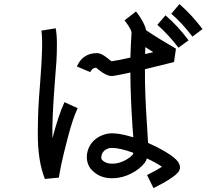

<svg xmlns="http://www.w3.org/2000/svg" viewBox="-20 -873 1040 967"><path d="M206.1 28.3Q187.5 -18.6 178.7 -76.2Q169.9 -133.8 170.4 -207.5Q170.9 -281.2 173.3 -329.1Q175.8 -377 182.6 -461.9Q198.2 -659.2 188.5 -718.8L260.7 -730.5Q266.6 -698.2 266.6 -649.9Q266.6 -601.6 264.2 -564.9Q261.7 -528.3 255.9 -456.1Q241.2 -265.6 244.1 -176.8Q274.4 -293 304.7 -358.4L371.1 -328.1Q346.7 -276.4 322.3 -183.1Q297.9 -89.8 289.1 -46.9Q280.3 -3.9 276.4 21.5ZM720.7 8.8Q744.1 -2.9 766.6 -15.6Q783.2 -25.4 795.9 -33.2Q765.6 -53.7 719.7 -75.2Q715.8 -61.5 708 -51.8Q681.6 -19.5 640.6 1Q598.6 22.5 554.7 24.4Q485.4 28.3 442.4 -16.6Q425.8 -33.2 419.9 -58.6Q414.1 -84 420.9 -110.4Q428.7 -141.6 451.7 -164.1Q474.6 -186.5 507.8 -196.3Q544.9 -208 607.4 -193.4Q627.9 -188.5 651.4 -181.6Q650.4 -196.3 647.5 -232.4Q636.7 -394.5 636.7 -507.8Q580.1 -495.1 553.7 -491.2Q547.9 -490.2 543 -490.2Q514.6 -490.2 474.6 -523.4Q466.8 -530.3 463.9 -532.2Q444.3 -531.2 434.6 -509.8L367.2 -538.1Q380.9 -569.3 403.3 -585.9Q429.7 -605.5 468.8 -605.5Q490.2 -605.5 521.5 -580.1Q538.1 -565.4 543 -564.5Q572.3 -568.4 636.7 -583Q638.7 -647.5 642.6 -710.9Q638.7 -729.5 607.4 -770.5L665 -815.4Q677.7 -799.8 689.5 -780.3Q711.9 -744.1 715.8 -720.7Q781.2 -676.8 866.2 -627.9L856.4 -560.5Q784.2 -542 710 -524.4Q709 -405.3 720.7 -237.3Q724.6 -176.8 725.6 -153.3Q774.4 -131.8 813.5 -108.4Q862.3 -79.1 877 -57.6Q896.5 -28.3 876 -3.9Q858.4 16.6 801.8 48.8Q775.4 63.5 752.9 74.2ZM711.9 -635.7Q710.9 -618.2 710.9 -600.6Q731.4 -605.5 752 -610.4Q731.4 -623 711.9 -635.7ZM650.4 -96.7Q650.4 -98.6 651.4 -103.5Q584 -127.9 544.9 -127.9Q535.2 -127.9 529.3 -127Q499 -117.2 492.2 -92.8Q487.3 -75.2 494.1 -67.4Q514.6 -46.9 550.8 -48.8Q578.1 -49.8 606 -63.5Q633.8 -77.1 650.4 -96.7ZM813.5 -795.9Q875 -743.2 929.7 -669.9L878.9 -632.8Q828.1 -699.2 772.5 -748ZM883.8 -852.5Q945.3 -798.8 1000 -726.6L949.2 -688.5Q898.4 -755.9 842.8 -803.7Z"/></svg>

Font: irohakakuC Regular
Style: Regular
Weight: 400
Designer: [Source Han Sans]
Ryoko NISHIZUKA Ë•øÂ°öÊ∂ºÂ≠ê (kana & ideographs); Paul D. Hunt (Latin, Greek & Cyrillic); Wenlong ZHAN
Version: Version 1.001.20160904